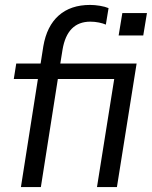

<svg xmlns="http://www.w3.org/2000/svg" viewBox="-20 -760 617 780"><path d="M65 0 134 -439H36L46 -502H145L156 -572Q170 -654 218.5 -697Q267 -740 346 -740Q365 -740 386 -736.5Q407 -733 421 -727L410 -660Q399 -665 382 -668.5Q365 -672 347 -672Q253 -672 234 -558L225 -502H535L455 0H374L444 -439H215L146 0ZM462 -616 477 -707H577L562 -616Z"/></svg>

Font: Mulish
Style: Italic
Weight: 400
Italic angle: -9°
Designer: Vernon Adams
Foundry: Vernon Adams
Version: Version 3.603; ttfautohint (v1.8.3)